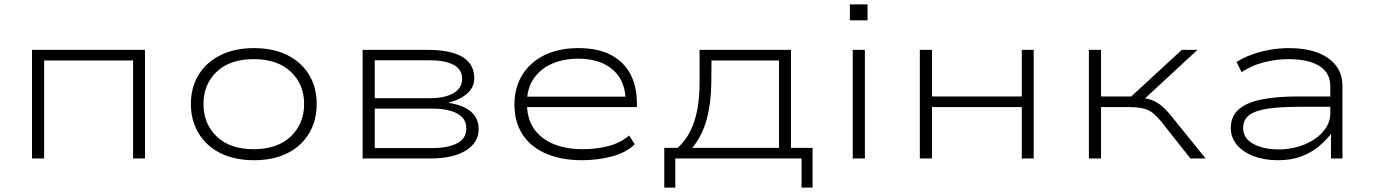

<svg xmlns="http://www.w3.org/2000/svg" viewBox="-20 -718 6225 870"><path d="M125 0V-492H637V0H583V-444H180V0Z M1131 8Q1044 8 980 -23.5Q916 -55 880.5 -113Q845 -171 845 -247Q845 -323 880.5 -380Q916 -437 980 -468.5Q1044 -500 1130 -500Q1218 -500 1281.5 -468.5Q1345 -437 1380 -380Q1415 -323 1415 -247Q1415 -171 1380 -113Q1345 -55 1281.5 -23.5Q1218 8 1131 8ZM1129 -42Q1237 -42 1297.5 -99.5Q1358 -157 1358 -247Q1358 -336 1297.5 -393Q1237 -450 1130 -450Q1022 -450 962 -393Q902 -336 902 -247Q902 -157 962 -99.5Q1022 -42 1129 -42Z M1623 0V-492H1920Q1989 -492 2035.5 -477.5Q2082 -463 2105.5 -434.5Q2129 -406 2129 -362Q2129 -323 2097 -294.5Q2065 -266 2013 -253V-252Q2059 -245 2089 -229Q2119 -213 2134 -189Q2149 -165 2149 -134Q2149 -72 2091 -36Q2033 0 1931 0ZM1678 -47H1936Q2011 -47 2052 -69Q2093 -91 2093 -136Q2093 -181 2052 -203.5Q2011 -226 1936 -226H1678ZM1678 -273H1926Q1996 -273 2035 -296Q2074 -319 2074 -361Q2074 -404 2035 -424.5Q1996 -445 1926 -445H1678Z M2616 8Q2526 8 2456.5 -21Q2387 -50 2349 -107Q2311 -164 2311 -245Q2311 -320 2346 -377.5Q2381 -435 2446 -467.5Q2511 -500 2601 -500Q2690 -500 2748.5 -469Q2807 -438 2836.5 -382Q2866 -326 2866 -250V-233H2345V-280H2843L2815 -258Q2815 -351 2757.5 -401.5Q2700 -452 2600 -452Q2534 -452 2482 -429.5Q2430 -407 2399 -363Q2368 -319 2368 -255V-247Q2368 -181 2399 -135.5Q2430 -90 2487 -66Q2544 -42 2621 -42Q2680 -42 2734.5 -55.5Q2789 -69 2831 -104L2856 -64Q2817 -26 2752 -9Q2687 8 2616 8Z M2990 132V-48H3051Q3088 -83 3109 -126Q3130 -169 3140 -223Q3150 -277 3150 -344V-492H3564V-48H3662V132H3612V0H3040V132ZM3117 -48H3510V-444H3204L3203 -340Q3202 -250 3182 -176.5Q3162 -103 3117 -48Z M3831 -626V-698H3911V-626ZM3844 0V-492H3899V0Z M4148 0V-492H4203V-281H4610V-492H4664V0H4610V-233H4203V0Z M4914 0V-492H4969V-281H5106L5335 -492H5406L5153 -258L5134 -276Q5174 -274 5199.5 -264.5Q5225 -255 5248 -234.5Q5271 -214 5299 -178L5443 0H5374L5242 -167Q5220 -193 5202.5 -207Q5185 -221 5158.5 -227Q5132 -233 5085 -233H4969V0Z M5771 8Q5709 8 5660.5 -10.5Q5612 -29 5584.5 -62Q5557 -95 5557 -138Q5557 -189 5591 -220.5Q5625 -252 5693 -266.5Q5761 -281 5864 -281H6023V-234H5867Q5796 -234 5747 -228.5Q5698 -223 5668.5 -211.5Q5639 -200 5626 -182Q5613 -164 5613 -139Q5613 -91 5659 -66Q5705 -41 5774 -41Q5836 -41 5890 -63Q5944 -85 5976 -122.5Q6008 -160 6008 -204V-327Q6008 -388 5958.5 -419Q5909 -450 5820 -450Q5762 -450 5706 -435.5Q5650 -421 5606 -391L5583 -437Q5614 -457 5653 -471Q5692 -485 5735 -492.5Q5778 -500 5822 -500Q5892 -500 5946 -481Q6000 -462 6031.5 -423.5Q6063 -385 6063 -326V0H6011V-111L6012 -112Q5991 -85 5958 -56.5Q5925 -28 5878.5 -10Q5832 8 5771 8Z"/></svg>

Font: Nunito Sans 7pt Expanded ExtraLight
Style: Regular
Weight: 250
Width: 7
Designer: Vernon Adams
Foundry: Vernon Adams
Version: Version 3.101;gftools[0.9.27]